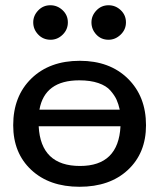

<svg xmlns="http://www.w3.org/2000/svg" viewBox="-20 -714 615 739"><path d="M30.8 -231.9Q30.8 -343.8 100.8 -411.9Q170.9 -480 287.1 -480Q402.3 -480 472.2 -411.4Q542 -342.8 542 -231.9Q542 -125 472.4 -60.1Q402.8 4.9 286.1 4.9Q169.9 4.9 100.3 -60.1Q30.8 -125 30.8 -231.9ZM107.9 -627.9Q107.9 -653.8 127 -673.8Q146 -693.8 173.8 -693.8Q200.7 -693.8 220.9 -674.8Q241.2 -655.8 241.2 -627.9Q241.2 -600.1 221.2 -580.6Q201.2 -561 174.8 -561Q146 -561 127 -581.1Q107.9 -601.1 107.9 -627.9ZM128.9 -228Q136.7 -75.2 288.1 -75.2Q436 -75.2 443.8 -228ZM131.8 -292H440.9Q436 -314 428.5 -330.6Q420.9 -347.2 405 -365.5Q389.2 -383.8 358.6 -394.3Q328.1 -404.8 285.2 -404.8Q151.9 -404.8 131.8 -292ZM332 -627.9Q332 -653.8 351.1 -673.8Q370.1 -693.8 397.9 -693.8Q424.8 -693.8 444.8 -674.8Q464.8 -655.8 464.8 -627.9Q464.8 -600.1 444.3 -580.6Q423.8 -561 397.9 -561Q369.1 -561 350.6 -581.1Q332 -601.1 332 -627.9Z"/></svg>

Font: CMU Concrete
Style: Bold
Weight: 700
Version: Version 0.7.0